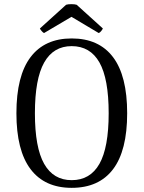

<svg xmlns="http://www.w3.org/2000/svg" viewBox="-20 -891 691 924"><path d="M59 -346Q59 -526 127 -616Q195 -706 325 -706Q456 -706 524 -616Q592 -526 592 -346Q592 -166 524 -76.5Q456 13 325 13Q195 13 127 -77Q59 -167 59 -346ZM503 -346Q503 -512 458.5 -590.5Q414 -669 325 -669Q237 -669 192.5 -590Q148 -511 148 -346Q148 -181 192.5 -102.5Q237 -24 325 -24Q414 -24 458.5 -102.5Q503 -181 503 -346ZM475 -754Q473 -749 467 -741.5Q461 -734 455 -732L324 -810L192 -732Q187 -734 180.5 -741.5Q174 -749 172 -754L298 -868Q307 -871 323 -871Q340 -871 349 -868Z"/></svg>

Font: Arima Madurai
Style: Regular
Weight: 400
Designer: Joana Correia and Natanael Gama
Foundry: NDISCOVER
Version: Version 1.019